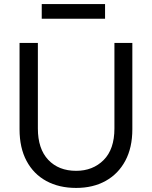

<svg xmlns="http://www.w3.org/2000/svg" viewBox="-20 -911 746 943"><path d="M354 12Q270 12 207.5 -22Q145 -56 110.5 -120.5Q76 -185 76 -276V-700H166V-280Q166 -180 217 -126Q268 -72 354 -72Q436 -72 489 -125Q542 -178 542 -280V-700H630V-276Q630 -186 595.5 -121.5Q561 -57 499 -22.5Q437 12 354 12ZM185 -819V-891H496V-819Z"/></svg>

Font: Liter
Style: Regular
Weight: 400
Designer: Anton Skugarov
Foundry: skugi
Version: Version 1.004; ttfautohint (v1.8.4.7-5d5b)